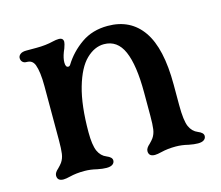

<svg xmlns="http://www.w3.org/2000/svg" viewBox="-77 -581 795 690"><g transform="rotate(-15 320.0 -236.0)"><path d="M57 -10Q57 -16 61 -22Q65 -28 71 -33Q81 -43 86 -50Q95 -63 97.5 -80.5Q100 -98 100 -130V-332Q100 -385 90 -412Q86 -422 79 -427Q72 -432 60 -432Q51 -432 45.5 -437.5Q40 -443 40 -452Q40 -460 47.5 -466Q55 -472 70 -472H108Q143 -472 171 -479Q183 -482 193 -482Q210 -482 210 -467Q210 -461 204 -444Q202 -438 199 -432Q191 -411 191 -395Q191 -377 201 -377Q206 -377 209 -382Q235 -424 276.5 -453Q318 -482 375 -482Q460 -482 505 -417Q550 -352 550 -217V-140Q550 -83 560 -60Q570 -38 590 -30Q610 -22 610 -10Q610 -1 602.5 4.5Q595 10 580 10Q566 10 546 6Q522 0 499 0Q469 0 445 6Q429 10 420 10Q397 10 397 -10Q397 -16 401 -22Q405 -28 411 -33Q421 -43 426 -50Q435 -63 437.5 -80.5Q440 -98 440 -130V-217Q440 -319 417.5 -370.5Q395 -422 345 -422Q310 -422 279 -392Q248 -362 229 -296Q210 -230 210 -130Q210 -83 220 -60Q230 -38 250 -30Q270 -22 270 -10Q270 -1 262.5 4.5Q255 10 240 10Q226 10 206 6Q182 0 159 0Q129 0 105 6Q89 10 80 10Q57 10 57 -10Z"/></g></svg>

Font: Raigarh
Style: Regular
Weight: 400
Designer: jaikishan Patel
Foundry: MagicType
Version: Version 1.000;FEAKit 1.0